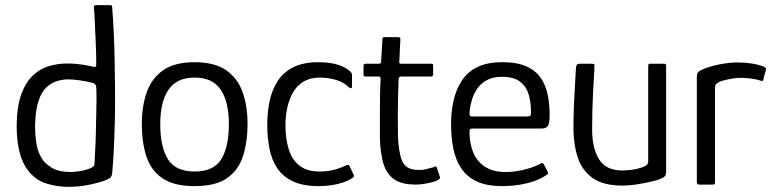

<svg xmlns="http://www.w3.org/2000/svg" viewBox="-20 -721 3016 750"><path d="M45 -230Q46 -306 63.5 -353.5Q81 -401 110 -427.5Q139 -454 173.5 -463.5Q208 -473 242 -473Q269 -473 294.5 -469.5Q320 -466 336 -462Q347 -459 351.5 -459.5Q356 -460 356 -469Q356 -486 355.5 -511.5Q355 -537 353.5 -565Q352 -593 351 -619Q350 -645 349 -664Q348 -683 347 -689Q346 -697 348.5 -699Q351 -701 355 -701H409Q413 -701 415.5 -700Q418 -699 418 -695Q422 -645 424.5 -589.5Q427 -534 428 -475.5Q429 -417 429.5 -358.5Q430 -300 428.5 -243.5Q427 -187 424.5 -136Q422 -85 418 -42Q417 -35 413 -29.5Q409 -24 395 -18Q370 -8 329.5 0.5Q289 9 245 9Q204 8 168 -2Q132 -12 108 -35Q76 -64 60.5 -112.5Q45 -161 45 -230ZM117 -229Q117 -163 131.5 -126Q146 -89 172 -73Q191 -57 221 -52Q251 -47 282.5 -51Q314 -55 336 -65Q341 -68 345 -71Q349 -74 349 -79Q350 -104 352 -137.5Q354 -171 354.5 -207Q355 -243 356 -276.5Q357 -310 357 -337Q357 -364 356 -378Q356 -387 352 -391Q348 -395 343 -397Q321 -403 293 -407Q265 -411 245 -411Q226 -411 203.5 -404.5Q181 -398 161.5 -380Q142 -362 130 -325.5Q118 -289 117 -229Z M740 6Q659 6 614 -25Q569 -56 551.5 -111Q534 -166 534 -237Q534 -307 553.5 -361.5Q573 -416 618 -447Q663 -478 740 -478Q818 -478 863 -447Q908 -416 927.5 -361.5Q947 -307 947 -237Q947 -167 929.5 -112Q912 -57 867.5 -25.5Q823 6 740 6ZM740 -51Q815 -51 844.5 -99.5Q874 -148 874 -236Q874 -324 842 -371Q810 -418 740 -418Q671 -418 638.5 -371Q606 -324 606 -236Q606 -147 636 -99Q666 -51 740 -51Z M1224 6Q1164 6 1124.5 -12.5Q1085 -31 1063 -64Q1041 -97 1032.5 -140.5Q1024 -184 1024 -235Q1024 -282 1033 -325.5Q1042 -369 1064 -403.5Q1086 -438 1125 -458Q1164 -478 1223 -478Q1265 -478 1295.5 -469.5Q1326 -461 1347 -443Q1352 -438 1353.5 -435.5Q1355 -433 1355 -427V-383Q1355 -377 1351 -376.5Q1347 -376 1343 -380Q1323 -400 1292 -409Q1261 -418 1230 -418Q1192 -418 1165.5 -402Q1139 -386 1124 -359Q1109 -332 1102 -299.5Q1095 -267 1095 -234Q1095 -179 1108 -137.5Q1121 -96 1150.5 -73.5Q1180 -51 1228 -51Q1259 -51 1284 -57.5Q1309 -64 1332 -75Q1342 -80 1346 -71L1361 -39Q1364 -34 1362.5 -31.5Q1361 -29 1357 -26Q1333 -10 1298 -2Q1263 6 1224 6Z M1604 0Q1542 0 1512 -26.5Q1482 -53 1473 -101Q1464 -143 1464 -189.5Q1464 -236 1464 -285Q1464 -319 1464.5 -350Q1465 -381 1467 -413Q1467 -422 1459 -422H1408Q1404 -422 1402 -424Q1400 -426 1400 -430V-464Q1400 -468 1402 -470Q1404 -472 1409 -472H1460Q1465 -472 1467 -474.5Q1469 -477 1469 -484L1474 -569Q1474 -576 1480 -576H1536Q1539 -576 1541.5 -574Q1544 -572 1544 -569L1540 -484Q1539 -477 1540.5 -474.5Q1542 -472 1547 -472H1664Q1669 -472 1670.5 -470.5Q1672 -469 1672 -463V-431Q1672 -427 1670 -424.5Q1668 -422 1663 -422H1547Q1543 -422 1540 -419.5Q1537 -417 1537 -411Q1536 -379 1535 -346Q1534 -313 1534 -279Q1534 -238 1534.5 -195.5Q1535 -153 1544 -113Q1550 -85 1566.5 -71Q1583 -57 1618 -57Q1632 -57 1646 -60.5Q1660 -64 1674 -68Q1681 -72 1683 -71Q1685 -70 1687 -64L1698 -31Q1700 -25 1696.5 -22Q1693 -19 1683 -14Q1672 -10 1656.5 -6.5Q1641 -3 1627 -1.5Q1613 0 1604 0Z M1742 -237Q1742 -284 1751.5 -327Q1761 -370 1783 -404.5Q1805 -439 1843.5 -458.5Q1882 -478 1942 -478Q2003 -478 2040 -460Q2077 -442 2095.5 -412Q2114 -382 2120.5 -346Q2127 -310 2127 -274Q2127 -237 2119.5 -228Q2112 -219 2097 -219H1824Q1821 -219 1817.5 -217Q1814 -215 1814 -206Q1814 -160 1829 -124.5Q1844 -89 1875.5 -69Q1907 -49 1955 -49Q1988 -49 2024 -57.5Q2060 -66 2084 -78Q2092 -83 2097 -84Q2102 -85 2106 -76L2119 -51Q2122 -45 2120.5 -42.5Q2119 -40 2113 -36Q2081 -15 2035.5 -4.5Q1990 6 1943 6Q1881 6 1842 -12.5Q1803 -31 1781 -64.5Q1759 -98 1750.5 -142Q1742 -186 1742 -237ZM2054 -286Q2054 -322 2045 -352.5Q2036 -383 2011.5 -402Q1987 -421 1940 -421Q1906 -421 1882 -408Q1858 -395 1844 -374.5Q1830 -354 1823 -329.5Q1816 -305 1814 -283Q1814 -273 1815.5 -269.5Q1817 -266 1825 -266H2037Q2047 -266 2051 -269Q2055 -272 2054 -286Z M2412 4Q2336 4 2294.5 -26Q2253 -56 2236.5 -107Q2220 -158 2220 -220Q2220 -266 2222 -312Q2224 -358 2226.5 -397Q2229 -436 2230 -459Q2232 -468 2235 -470Q2238 -472 2246 -472H2289Q2297 -472 2300 -471Q2303 -470 2302 -460Q2302 -454 2300.5 -429Q2299 -404 2297 -368Q2295 -332 2294 -292Q2293 -252 2293 -216Q2293 -141 2320.5 -98Q2348 -55 2412 -55Q2420 -55 2436.5 -56.5Q2453 -58 2470.5 -62Q2488 -66 2500 -72.5Q2512 -79 2512 -89V-463Q2512 -466 2513 -469Q2514 -472 2517 -472H2574Q2577 -472 2579.5 -470.5Q2582 -469 2582 -464V-49Q2582 -37 2576 -31.5Q2570 -26 2551 -19Q2542 -16 2518.5 -10.5Q2495 -5 2466 -0.5Q2437 4 2412 4Z M2860 -477Q2921 -477 2963 -461Q2968 -458 2970.5 -456Q2973 -454 2972 -449L2962 -411Q2961 -406 2958.5 -405Q2956 -404 2951 -406Q2933 -412 2912 -414.5Q2891 -417 2873 -417Q2857 -417 2840 -414Q2823 -411 2809.5 -407.5Q2796 -404 2789 -401Q2785 -398 2779 -394Q2773 -390 2773 -376V-11Q2773 -4 2771 -2Q2769 0 2764 0H2710Q2707 0 2704.5 -2Q2702 -4 2702 -9V-418Q2702 -433 2706 -438Q2710 -443 2718 -447Q2748 -461 2788 -469Q2828 -477 2860 -477Z"/></svg>

Font: Glory
Style: Regular
Weight: 400
Designer: Robert Leuschke
Foundry: Robert Leuschke
Version: Version 1.011